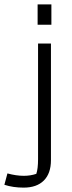

<svg xmlns="http://www.w3.org/2000/svg" viewBox="-48 -667 331 878"><path d="M124 -647H187V-554H124ZM-28 178 -14 126Q26 137 61 137Q91 137 118 128Q126 105 126 61V-468H185V65Q185 126 152.5 158.5Q120 191 60 191Q12 191 -28 178Z"/></svg>

Font: Athiti
Style: Regular
Weight: 400
Designer: CadsonDemak Team
Foundry: CadsonDemak
Version: Version 1.032